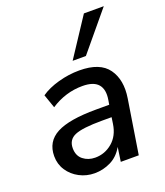

<svg xmlns="http://www.w3.org/2000/svg" viewBox="-140 -849 817 953"><g transform="rotate(-20 268.5 -373.0)"><path d="M196 9Q153 9 116 -10.5Q79 -30 57 -63.5Q35 -97 35 -139Q35 -216 101 -251Q167 -286 310 -286H379L383 -310Q392 -363 368 -391Q344 -419 285 -419Q196 -419 118 -368L93 -440Q130 -466 185.5 -481.5Q241 -497 297 -497Q406 -497 448.5 -437.5Q491 -378 476 -284L431 0H336L347 -75Q322 -31 281.5 -11Q241 9 196 9ZM225 -63Q276 -63 315.5 -96.5Q355 -130 364 -190L369 -224H319Q215 -224 175 -207Q135 -190 135 -145Q135 -105 161.5 -84Q188 -63 225 -63ZM283 -553 416 -755H521L353 -553Z"/></g></svg>

Font: Nunito Sans SemiBold
Style: Italic
Weight: 600
Italic angle: -9°
Designer: Vernon Adams
Foundry: Vernon Adams
Version: Version 3.006; ttfautohint (v1.8.3)